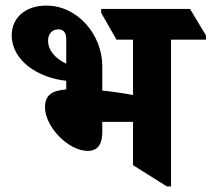

<svg xmlns="http://www.w3.org/2000/svg" viewBox="-20 -658 757 687"><path d="M294 -118C333 -118 346 -147 346 -185V-222C348 -222 351 -222 353 -222C388 -222 424 -222 456 -222V-67L577 9H592V-516H717V-531L660 -626H342V-612L397 -516H456V-318C424 -324 385 -330 346 -334V-422C346 -532 259 -638 146 -638C69 -638 22 -593 22 -532C22 -440 118 -379 217 -369V-338C167 -334 141 -319 141 -274C141 -205 224 -118 294 -118ZM152 -513C152 -537 167 -553 189 -553C208 -553 217 -540 217 -519V-430C178 -449 152 -477 152 -513Z"/></svg>

Font: Noto Serif Devanagari SemiCondensed ExtraBold
Style: Regular
Weight: 800
Width: 4
Designer: Universal Thirst, Indian Type Foundry and the Monotype Design Team
Foundry: Monotype Imaging Inc.
Version: Version 2.004